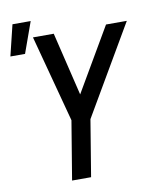

<svg xmlns="http://www.w3.org/2000/svg" viewBox="-90 -886 781 955"><g transform="rotate(-10 301.0 -408.5)"><path d="M196 0 245 -296 128 -735H233L310 -415L497 -735H602L339 -285L292 0ZM1 -661 39 -817H131L75 -661Z"/></g></svg>

Font: Iosevka Aile Medium Oblique
Style: Regular
Weight: 500
Italic angle: -9°
Designer: Belleve Invis
Foundry: Belleve Invis
Version: Version 31.1.0; ttfautohint (v1.8.4)